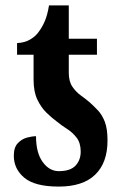

<svg xmlns="http://www.w3.org/2000/svg" viewBox="-20 -679 449 709"><path d="M197 10Q109 10 70 -22.5Q31 -55 31 -104Q31 -135 46 -150.5Q61 -166 80 -171Q99 -176 113 -176Q113 -115 137.5 -81Q162 -47 197 -47Q240 -47 259 -67.5Q278 -88 278 -119Q278 -151 263 -170.5Q248 -190 227.5 -203Q207 -216 190 -230Q171 -244 151.5 -263Q132 -282 118 -311Q104 -340 104 -385V-477H43V-520Q71 -521 92 -533.5Q113 -546 124 -563Q136 -579 145.5 -601Q155 -623 161 -659H234V-536H338V-477H234V-410Q234 -378 247.5 -358.5Q261 -339 278.5 -326.5Q296 -314 309 -303Q326 -288 341.5 -271.5Q357 -255 367 -229.5Q377 -204 377 -160Q377 -78 331.5 -34Q286 10 197 10Z"/></svg>

Font: Noto Serif ExtraCondensed
Style: Bold
Weight: 700
Width: 2
Designer: Monotype Design Team
Foundry: Monotype Imaging Inc.
Version: Version 2.014; ttfautohint (v1.8.4.7-5d5b)